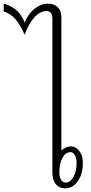

<svg xmlns="http://www.w3.org/2000/svg" viewBox="-178 -1015 496 1045"><path d="M273 -129Q273 -68 245.5 -29Q218 10 176 10Q144 10 125.5 -13Q107 -36 107 -77V-914Q107 -934 99 -944.5Q91 -955 76 -955Q41 -955 10 -921.5Q-21 -888 -44 -826Q-69 -883 -95 -912Q-121 -941 -158 -953V-995Q-116 -984 -88 -959Q-60 -934 -44 -892Q-26 -938 9 -966.5Q44 -995 83 -995Q117 -995 136.5 -975.5Q156 -956 156 -922V-196Q180 -218 206 -218Q235 -218 254 -193Q273 -168 273 -129ZM239 -129Q239 -154 229.5 -170.5Q220 -187 206 -187Q179 -187 162 -156Q145 -125 145 -76Q145 -52 154.5 -36.5Q164 -21 178 -21Q204 -21 221.5 -51.5Q239 -82 239 -129Z"/></svg>

Font: KoHo Light
Style: Regular
Weight: 300
Version: Version 1.000; ttfautohint (v1.6)